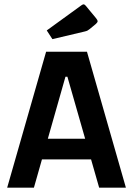

<svg xmlns="http://www.w3.org/2000/svg" viewBox="-20 -863 612 883"><path d="M13 0 192 -625H380L559 0H436L290 -510H281L136 0ZM111 -130V-225H463V-130ZM221 -683 195 -723 355 -839Q361 -843 364 -843Q369 -843 374 -837L422 -779Q429 -770 429 -766Q429 -760 421 -753L392 -729Q387 -725 382.5 -722.5Q378 -720 369 -718Z"/></svg>

Font: Changa ExtraLight Medium
Style: Regular
Weight: 500
Version: Version 3.002; ttfautohint (v1.8.2)